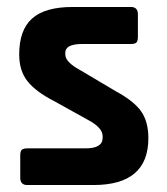

<svg xmlns="http://www.w3.org/2000/svg" viewBox="-20 -530 478 550"><path d="M248 0H58Q38 0 38 -21V-85Q38 -96 42 -100.5Q46 -105 58 -105H225Q274 -105 274 -135V-140Q274 -164 233 -186L134 -241Q83 -267 59 -297Q35 -327 35 -374Q35 -444 72 -477Q109 -510 188 -510H355Q375 -510 375 -489V-424Q375 -413 371 -408.5Q367 -404 355 -404H216Q167 -404 167 -379V-374Q167 -352 210 -329L311 -269Q363 -241 384 -211.5Q405 -182 405 -134Q405 0 248 0Z"/></svg>

Font: Rajdhani
Style: Bold
Weight: 700
Designer: Satya Rajpurohit, Jyotish Sonowal
Foundry: Indian Type Foundry
Version: Version 1.201 February 1, 2022